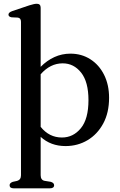

<svg xmlns="http://www.w3.org/2000/svg" viewBox="-20 -765 640 1020"><path d="M196 -724V-410Q229 -443.5 269 -461.8Q309 -480 354 -480Q413.5 -480 460 -450.2Q506.5 -420.5 533 -367.5Q559.5 -314.5 559.5 -245.5Q559.5 -166.5 528.5 -109Q497.5 -51.5 445 -20.2Q392.5 11 328 11Q249.5 11 196 -38V165.5Q196 191 216 195.5L250 201Q267.5 206.5 267.5 219Q267.5 235.5 244.5 235.5H53Q31 235.5 31 219Q31 207 48 201L71 196Q91.5 190 91.5 166V-649Q91.5 -669 75 -671.5L41.5 -673Q25 -676 25 -687.5Q25 -699 45 -706L135.5 -736.5Q162 -745 175.5 -745Q196 -745 196 -724ZM313 -428.5Q247 -428.5 196 -370.5V-91Q241.5 -34.5 309 -34.5Q369 -34.5 409.5 -83.8Q450 -133 450 -233Q450 -330 411 -379.2Q372 -428.5 313 -428.5Z"/></svg>

Font: Fraunces 9pt
Style: Regular
Weight: 400
Version: Version 1.000;[b76b70a41]